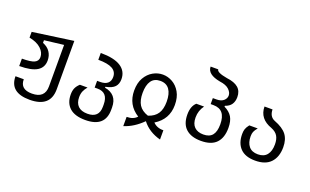

<svg xmlns="http://www.w3.org/2000/svg" viewBox="-100 -1268 3209 1987"><g transform="rotate(20 1505.0 -275.0)"><path d="M296.4 206.5Q78.1 206.5 77.6 27.3H168.9Q168 138.2 297.4 138.2Q439.5 138.2 439.5 7.8V-449.2L227.1 -423.8V-394.5Q280.8 -373.5 307.9 -333Q335 -292.5 335 -239.3Q335 -161.6 272.7 -123.5Q210.4 -85.4 77.6 -85V-166.5Q175.8 -166.5 214.4 -185.1Q252.9 -203.6 252.9 -246.6Q252.9 -296.9 208 -339.1Q163.1 -381.3 77.6 -397.9V-461.4L524.9 -524.4V8.8Q524.9 206.5 296.4 206.5Z M909.7 206.5Q794.4 206.5 736.8 154.5Q679.2 102.5 679.2 7.8Q679.2 -30.8 690.9 -59.6Q702.6 -88.4 733.9 -117.7H818.4Q793.9 -88.9 782.2 -60.5Q770.5 -32.2 770.5 4.9Q770.5 68.4 805.2 103Q839.8 137.7 909.2 137.7Q1035.6 137.7 1035.6 14.6V-9.8Q1035.6 -142.6 919.4 -142.6H887.7V-216.8H919.4Q975.6 -216.8 1003.2 -241.2Q1030.8 -265.6 1030.8 -310.1Q1030.8 -369.1 980.7 -397.5Q930.7 -425.8 824.7 -425.8V-501Q971.7 -501 1045.2 -453.9Q1118.7 -406.7 1118.7 -318.4Q1118.7 -266.1 1089.6 -234.1Q1060.5 -202.1 988.8 -188V-178.2Q1056.6 -166.5 1092 -124.8Q1127.4 -83 1127.4 -9.8V14.6Q1127.4 206.5 909.7 206.5Z M1302.2 29.3Q1375 29.3 1414.1 -14.2Q1282.2 -96.7 1282.2 -254.4Q1282.2 -338.9 1315.2 -395.8Q1348.1 -452.6 1399.4 -481.7Q1450.7 -510.7 1506.8 -510.7Q1562.5 -510.7 1613.5 -481.9Q1664.6 -453.1 1697 -396.5Q1729.5 -339.8 1729.5 -255.9Q1729.5 -97.7 1592.3 -14.2Q1636.7 31.7 1707 29.3V131.3Q1578.1 97.7 1504.9 2.9Q1410.6 97.2 1302.2 131.3ZM1504.9 -57.6Q1574.7 -80.1 1606.4 -128.7Q1638.2 -177.2 1638.2 -258.8Q1638.2 -346.7 1604.7 -393.6Q1571.3 -440.4 1504.4 -440.4Q1438 -440.4 1405.3 -393.8Q1372.6 -347.2 1372.6 -260.3Q1372.6 -178.7 1403.3 -129.9Q1434.1 -81.1 1504.9 -57.6Z M2108.4 0Q2001 0 1942.6 -52.5Q1884.3 -105 1884.3 -209.5Q1884.3 -301.8 1933.6 -345.2H2019Q1974.6 -284.7 1974.6 -210.4Q1974.6 -140.6 2010 -105.7Q2045.4 -70.8 2109.4 -70.8Q2176.3 -70.8 2208 -109.6Q2239.7 -148.4 2239.7 -229Q2239.7 -392.6 2105 -392.6H2074.2V-458.5H2114.3Q2165.5 -458.5 2192.6 -482.9Q2219.7 -507.3 2219.7 -539.6Q2219.7 -573.2 2186.8 -604.7Q2153.8 -636.2 2083.5 -645Q1940.9 -671.4 1940.9 -757.3H2024.9Q2024.9 -722.7 2141.6 -702.6Q2225.1 -692.9 2267.1 -656.7Q2309.1 -620.6 2309.1 -554.2Q2309.1 -507.3 2287.4 -474.6Q2265.6 -441.9 2218.3 -426.3V-416.5Q2277.3 -388.2 2304.4 -343Q2331.5 -297.9 2331.5 -223.1Q2331.5 -114.3 2276.6 -57.1Q2221.7 0 2108.4 0Z M2705.6 0Q2596.2 0 2541.3 -56.6Q2486.3 -113.3 2486.3 -213.9Q2486.3 -244.6 2493.7 -267.8Q2501 -291 2525.4 -322.3H2618.2Q2593.3 -292.5 2585 -271.7Q2576.7 -251 2576.7 -221.2Q2576.7 -152.3 2609.9 -111.6Q2643.1 -70.8 2709.5 -70.8Q2775.9 -70.8 2809.1 -112.1Q2842.3 -153.3 2842.3 -227.5Q2842.3 -284.2 2821 -319.6Q2799.8 -355 2750 -375Q2607.4 -424.8 2606.4 -559.6H2694.8Q2695.8 -481 2756.8 -456.1Q2852.1 -419.9 2892.6 -367.4Q2933.1 -314.9 2933.1 -229Q2933.1 -122.6 2876.2 -61.3Q2819.3 0 2705.6 0Z"/></g></svg>

Font: Vazir Code Hack
Style: Code-Hack
Weight: 400
Foundry: DejaVu fonts team - Redesigned by Saber Rastikerdar
Version: Version 1.1.2